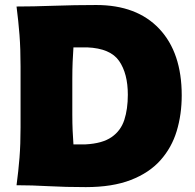

<svg xmlns="http://www.w3.org/2000/svg" viewBox="-20 -739 776 766"><path d="M46 0Q53.5 -56.5 57.8 -109.8Q62 -163 62 -230.5V-474Q62 -544.5 57.8 -599.5Q53.5 -654.5 46 -713Q110 -713 193.8 -716Q277.5 -719 364 -719Q526 -719 615.5 -624Q705 -529 705 -358.5Q705 -282.5 685 -216.2Q665 -150 620.2 -99.8Q575.5 -49.5 502 -21Q428.5 7.5 322.5 7.5Q241.5 7.5 174.2 3.8Q107 0 46 0ZM273 -163H321.5Q388.5 -166.5 425.2 -192Q462 -217.5 476 -260.8Q490 -304 490 -361Q490 -445.5 455.2 -495.8Q420.5 -546 328 -550H273Q271 -522 269.8 -492.5Q268.5 -463 268.5 -423.5V-283Q268.5 -246 269.8 -217.5Q271 -189 273 -163Z"/></svg>

Font: Commissioner Flair ExtraBold
Style: Regular
Weight: 800
Designer: Kostas Bartsokas
Foundry: Kostas Bartsokas
Version: Version 1.000; ttfautohint (v1.8.3)